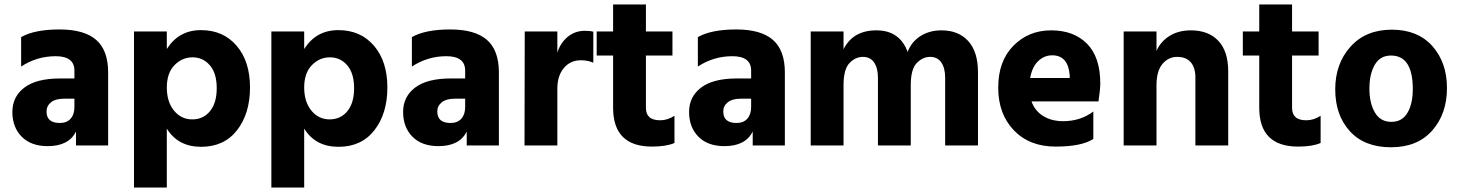

<svg xmlns="http://www.w3.org/2000/svg" viewBox="-20 -647 6491 854"><path d="M192 3Q118 3 76.5 -39Q35 -81 35 -149Q35 -217 88.5 -257.5Q142 -298 247 -298H311V-333Q311 -397 227.5 -397Q144 -397 74 -351V-482Q134 -516 244.5 -516Q355 -516 408 -469.5Q461 -423 461 -325V0H318V-62Q286 3 192 3ZM246 -100Q277 -100 294 -119Q311 -138 311 -171V-208H264Q227 -208 207 -192Q187 -176 187 -151Q187 -100 246 -100Z M836.5 -392Q790 -392 756 -357Q722 -322 722 -258Q722 -194 754 -155Q786 -116 835 -116Q884 -116 914 -152.5Q944 -189 944 -255Q944 -321 913.5 -356.5Q883 -392 836.5 -392ZM722 187H576V-507H722V-429Q775 -513 874 -513Q973 -513 1032.5 -443.5Q1092 -374 1092 -258Q1092 -142 1034.5 -68Q977 6 874.5 6Q772 6 722 -75Z M1447.5 -392Q1401 -392 1367 -357Q1333 -322 1333 -258Q1333 -194 1365 -155Q1397 -116 1446 -116Q1495 -116 1525 -152.5Q1555 -189 1555 -255Q1555 -321 1524.5 -356.5Q1494 -392 1447.5 -392ZM1333 187H1187V-507H1333V-429Q1386 -513 1485 -513Q1584 -513 1643.5 -443.5Q1703 -374 1703 -258Q1703 -142 1645.5 -68Q1588 6 1485.5 6Q1383 6 1333 -75Z M1930 3Q1856 3 1814.5 -39Q1773 -81 1773 -149Q1773 -217 1826.5 -257.5Q1880 -298 1985 -298H2049V-333Q2049 -397 1965.5 -397Q1882 -397 1812 -351V-482Q1872 -516 1982.5 -516Q2093 -516 2146 -469.5Q2199 -423 2199 -325V0H2056V-62Q2024 3 1930 3ZM1984 -100Q2015 -100 2032 -119Q2049 -138 2049 -171V-208H2002Q1965 -208 1945 -192Q1925 -176 1925 -151Q1925 -100 1984 -100Z M2459 0H2313L2314 -507H2459V-413Q2473 -457 2505.5 -483.5Q2538 -510 2581 -510Q2605 -510 2619 -506V-368Q2595 -379 2564 -379Q2517 -379 2488 -344.5Q2459 -310 2459 -253Z M2880 5Q2707 5 2707 -168V-400H2634V-507H2707V-627H2853V-507H2971V-400H2853V-167Q2853 -140 2868.5 -126Q2884 -112 2916.5 -112Q2949 -112 2980 -132V-11Q2943 5 2880 5Z M3202 3Q3128 3 3086.5 -39Q3045 -81 3045 -149Q3045 -217 3098.5 -257.5Q3152 -298 3257 -298H3321V-333Q3321 -397 3237.5 -397Q3154 -397 3084 -351V-482Q3144 -516 3254.5 -516Q3365 -516 3418 -469.5Q3471 -423 3471 -325V0H3328V-62Q3296 3 3202 3ZM3256 -100Q3287 -100 3304 -119Q3321 -138 3321 -171V-208H3274Q3237 -208 3217 -192Q3197 -176 3197 -151Q3197 -100 3256 -100Z M4330 0H4184V-301Q4184 -344 4167 -369Q4150 -394 4117 -394Q4084 -394 4057.5 -366.5Q4031 -339 4031 -268V0H3885V-301Q3885 -344 3868 -369Q3851 -394 3818 -394Q3785 -394 3758.5 -366.5Q3732 -339 3732 -268V0H3586V-507H3732V-428Q3774 -512 3878 -512Q3982 -512 4017 -416Q4034 -461 4074 -486.5Q4114 -512 4168 -512Q4243 -512 4286.5 -464.5Q4330 -417 4330 -325Z M4660 -401Q4625 -401 4598 -375.5Q4571 -350 4562 -300H4738V-312Q4731 -401 4660 -401ZM4843 -29Q4791 5 4675 5Q4559 5 4489.5 -67.5Q4420 -140 4420 -257.5Q4420 -375 4487.5 -443.5Q4555 -512 4655.5 -512Q4756 -512 4815 -452.5Q4874 -393 4874 -275Q4874 -252 4866 -196H4568Q4583 -154 4620 -131Q4657 -108 4709 -108Q4786 -108 4843 -151Z M5443 0H5297V-302Q5297 -347 5276 -370.5Q5255 -394 5216 -394Q5177 -394 5150.5 -362.5Q5124 -331 5124 -268V0H4978V-507H5124V-421Q5143 -463 5182.5 -487.5Q5222 -512 5277 -512Q5355 -512 5399 -465.5Q5443 -419 5443 -329Z M5754 5Q5581 5 5581 -168V-400H5508V-507H5581V-627H5727V-507H5845V-400H5727V-167Q5727 -140 5742.5 -126Q5758 -112 5790.5 -112Q5823 -112 5854 -132V-11Q5817 5 5754 5Z M6264 -251Q6264 -400 6167 -400Q6119 -400 6095 -359Q6071 -318 6071 -253Q6071 -188 6095.5 -146.5Q6120 -105 6168.5 -105Q6217 -105 6240.5 -145.5Q6264 -186 6264 -251ZM6170.5 -515Q6286 -515 6351 -442Q6416 -369 6416 -255Q6416 -141 6350.5 -66.5Q6285 8 6167 8Q6049 8 5984 -63.5Q5919 -135 5919 -249.5Q5919 -364 5987 -439.5Q6055 -515 6170.5 -515Z"/></svg>

Font: Hind Madurai
Style: Bold
Weight: 700
Designer: Jyotish Sonowal
Foundry: Indian Type Foundry
Version: Version 0.702;PS 1.0;hotconv 1.0.81;makeotf.lib2.5.63406